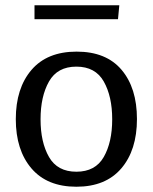

<svg xmlns="http://www.w3.org/2000/svg" viewBox="-20 -699 580 729"><path d="M271 -503Q383 -503 441.5 -434Q500 -365 500 -247Q500 -129 440.5 -59.5Q381 10 270 10Q159 10 99.5 -59.5Q40 -129 40 -246.5Q40 -364 99.5 -433.5Q159 -503 271 -503ZM374 -103Q406 -159 406 -246Q406 -333 374 -389.5Q342 -446 270 -446Q198 -446 166 -389.5Q134 -333 134 -246Q134 -159 166 -103Q198 -47 270 -47Q342 -47 374 -103ZM111 -626V-679H433L428 -626Z"/></svg>

Font: Andada
Style: Regular
Weight: 400
Designer: Carolina Giovagnoli
Foundry: Carolina Giovagnoli
Version: Version 1.002